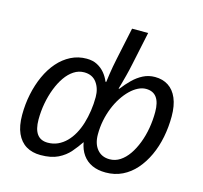

<svg xmlns="http://www.w3.org/2000/svg" viewBox="-110 -882 1073 1014"><g transform="rotate(15 427.0 -375.0)"><path d="M195 10Q149 10 116 -10Q83 -30 65 -70Q47 -110 47 -170Q47 -229 58.5 -284Q70 -339 91.5 -386.5Q113 -434 144 -469.5Q175 -505 214.5 -525Q254 -545 300 -545Q334 -545 358.5 -532Q383 -519 400 -498.5Q417 -478 427 -453H431Q434 -476 437 -497Q440 -518 444 -539.5Q448 -561 453 -585L490 -760H578L540 -580Q533 -546 524.5 -513.5Q516 -481 510 -459.5Q504 -438 503 -436H507Q530 -466 555 -490.5Q580 -515 609.5 -530Q639 -545 674 -545Q716 -545 747 -525Q778 -505 795 -465Q812 -425 812 -366Q812 -308 801 -252.5Q790 -197 768 -149.5Q746 -102 714.5 -66Q683 -30 642 -10Q601 10 551 10Q508 10 476.5 -4.5Q445 -19 425 -47Q405 -75 398 -115Q378 -85 353 -56Q328 -27 290.5 -8.5Q253 10 195 10ZM215 -63Q245 -63 270 -74.5Q295 -86 315.5 -106.5Q336 -127 351.5 -155Q367 -183 377 -216Q387 -249 392.5 -286Q398 -323 398 -361Q398 -408 374.5 -440Q351 -472 306 -472Q276 -472 250 -455Q224 -438 203.5 -408.5Q183 -379 168 -340Q153 -301 145 -257.5Q137 -214 137 -169Q137 -116 156.5 -89.5Q176 -63 215 -63ZM553 -63Q584 -63 610 -80Q636 -97 656.5 -126.5Q677 -156 692 -195Q707 -234 714.5 -277.5Q722 -321 722 -366Q722 -419 702.5 -445.5Q683 -472 644 -472Q623 -472 601 -461Q579 -450 558.5 -430Q538 -410 520 -382.5Q502 -355 488.5 -321.5Q475 -288 467.5 -251Q460 -214 460 -174Q460 -123 485 -93Q510 -63 553 -63Z"/></g></svg>

Font: Noto Sans Display
Style: Italic
Weight: 400
Italic angle: -12°
Designer: Monotype Design Team
Foundry: Monotype Imaging Inc.
Version: Version 2.003